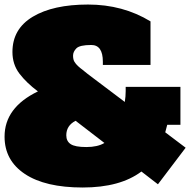

<svg xmlns="http://www.w3.org/2000/svg" viewBox="-25 -812 838 846"><path d="M267.1 -215.8Q267.1 -189.9 286.4 -177Q305.7 -164.1 355.5 -164.1Q405.3 -164.1 435.1 -182.1L308.1 -279.8Q267.1 -258.8 267.1 -215.8ZM638.2 -525.9H428.2V-540Q428.2 -613.8 377.2 -613.8Q326.2 -613.8 311.5 -598.9Q296.9 -584 296.9 -566.9Q296.9 -549.8 303 -539.8Q309.1 -529.8 318.6 -521Q328.1 -512.2 339.6 -503.7Q351.1 -495.1 361.8 -485.8L524.9 -362.8Q528.8 -387.2 528.8 -411.1V-429.2H770V-262.2H711.9L703.1 -229L793 -161.1L670.9 0L598.1 -56.2Q504.4 14.2 339.4 14.2Q174.3 14.2 84.7 -45.4Q-4.9 -105 -4.9 -210Q-4.9 -338.4 142.1 -409.2Q91.3 -447.3 60.5 -487.8Q29.8 -528.3 29.8 -583Q29.8 -684.6 119.4 -738.3Q209 -792 362.8 -792Q516.6 -792 638.2 -717.8Z"/></svg>

Font: AlfaSlabOne-Regular
Style: Regular
Weight: 400
Designer: JM Sole
Foundry: JM Sole
Version: Version 1.001